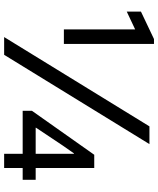

<svg xmlns="http://www.w3.org/2000/svg" viewBox="64 -846 782 951"><g transform="rotate(90 455.5 -371.0)"><path d="M126 -295.9V-679.7L141.6 -656.2L38.1 -607.4V-677.7L173.8 -742.2H198.2V-295.9ZM164.1 0 606.4 -719.7H694.3L252 0ZM742.2 0V-276.4V-345.7H740.2L701.2 -290L613.3 -158.2V-156.2H871.1V-91.8H529.3V-137.7L747.1 -446.3H812.5V0Z"/></g></svg>

Font: Reddit Sans
Style: Regular
Weight: 400
Designer: Stephen Hutchings
Foundry: Reddit
Version: Version 1.014